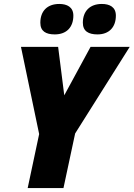

<svg xmlns="http://www.w3.org/2000/svg" viewBox="-20 -951 676 971"><path d="M473 -777C533 -777 566 -815 566 -872C566 -916 534 -931 495 -931C434 -931 399 -894 399 -836C399 -793 428 -777 473 -777ZM257 -777C318 -777 351 -815 351 -872C351 -916 318 -931 280 -931C218 -931 184 -894 184 -836C184 -793 212 -777 257 -777ZM120 0H301L360 -276L636 -714H438L305 -469L274 -714H86L178 -273Z"/></svg>

Font: Noto Sans UI SemiCondensed Black
Style: Italic
Weight: 900
Width: 4
Italic angle: -372°
Designer: Monotype Design Team
Foundry: Monotype Imaging Inc.
Version: Version 1.901